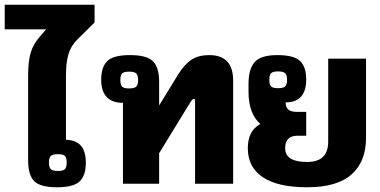

<svg xmlns="http://www.w3.org/2000/svg" viewBox="-38 -777 1609 812"><path d="M81 -99V-458Q81 -517 91.5 -553Q102 -589 127 -618L157 -653H-18V-757H362V-682L289 -610Q262 -583 251.5 -548Q241 -513 241 -457V-186Q284 -184 304.5 -160.5Q325 -137 325 -88Q325 -35 299 -10Q273 15 203 15Q133 15 107 -10.5Q81 -36 81 -99ZM244 -90Q244 -110 236.5 -117.5Q229 -125 207 -125Q185 -125 177 -117.5Q169 -110 169 -90Q169 -69 177 -61.5Q185 -54 207 -54Q229 -54 236.5 -61.5Q244 -69 244 -90Z M482 -342Q437 -342 413.5 -366.5Q390 -391 390 -440Q390 -494 416 -519Q442 -544 512 -544Q582 -544 608.5 -518.5Q635 -493 635 -430V-331L716 -463Q743 -506 772.5 -525Q802 -544 847 -544Q948 -544 948 -436V0H787V-348Q787 -359 782 -359Q778 -359 773.5 -353.5Q769 -348 764 -339.5Q759 -331 755 -325L635 -129V0H482ZM546 -438Q546 -459 538 -466.5Q530 -474 508 -474Q486 -474 478.5 -466.5Q471 -459 471 -438Q471 -418 478.5 -410.5Q486 -403 508 -403Q530 -403 538 -410.5Q546 -418 546 -438Z M1010 -150Q1010 -185 1022 -210.5Q1034 -236 1063 -253Q1013 -296 1013 -390V-422Q1013 -486 1039.5 -515Q1066 -544 1135 -544Q1205 -544 1231 -519Q1257 -494 1257 -441Q1257 -344 1170 -344Q1170 -325 1180.5 -314.5Q1191 -304 1216 -304H1257V-203H1220Q1168 -203 1168 -150Q1168 -92 1261 -92Q1350 -92 1350 -178V-529H1510V-194Q1510 -94 1449 -39.5Q1388 15 1261 15Q1137 15 1073.5 -27.5Q1010 -70 1010 -150ZM1176 -439Q1176 -460 1168 -467.5Q1160 -475 1138 -475Q1116 -475 1108.5 -467.5Q1101 -460 1101 -439Q1101 -419 1108.5 -411.5Q1116 -404 1138 -404Q1160 -404 1168 -411.5Q1176 -419 1176 -439Z"/></svg>

Font: Pridi SemiBold
Style: Regular
Weight: 600
Designer: Katatrad Team
Foundry: CadsonDemak
Version: Version 1.001